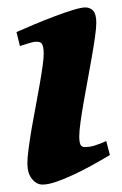

<svg xmlns="http://www.w3.org/2000/svg" viewBox="-20 -477 328 517"><path d="M275.9 -59.6Q252.9 -45.9 227.3 -31.7Q201.7 -17.6 177 -6.1Q152.3 5.4 130.9 12.7Q109.4 20 94.7 20Q78.1 20 65.9 4.6Q53.7 -10.7 53.7 -37.1Q53.7 -51.8 56.9 -75.9Q60.1 -100.1 64.9 -128.9Q69.8 -157.7 75.7 -188.5Q81.5 -219.2 86.4 -247.1Q91.3 -274.9 94.5 -297.6Q97.7 -320.3 97.7 -332Q97.7 -343.3 96.2 -349.9Q94.7 -356.4 92.3 -359.6Q89.8 -362.8 85.9 -363.8Q82 -364.7 77.6 -364.7Q73.7 -364.7 66.4 -363Q59.1 -361.3 51.8 -358.9Q43 -356.4 33.7 -353L24.4 -390.6Q44.9 -399.9 72.5 -411.4Q100.1 -422.9 127.2 -433.1Q154.3 -443.4 176.8 -450.2Q199.2 -457 209.5 -457Q223.1 -457 231.2 -447.8Q239.3 -438.5 239.3 -416Q239.3 -401.9 235.8 -377.4Q232.4 -353 227.3 -324Q222.2 -294.9 216.3 -262.9Q210.4 -231 205.3 -201.9Q200.2 -172.9 196.8 -148.4Q193.4 -124 193.4 -109.9Q193.4 -94.7 196.5 -87.9Q199.7 -81.1 208 -81.1Q215.3 -81.1 221.7 -82Q228 -83 234.6 -85Q241.2 -86.9 248.5 -89.8Q255.9 -92.8 266.1 -97.2Z"/></svg>

Font: Gentium Book Basic
Style: Bold Italic
Weight: 700
Italic angle: -8°
Designer: J. Victor Gaultney and Annie Olsen
Foundry: SIL International
Version: Version 1.102; 2013; Maintenance release